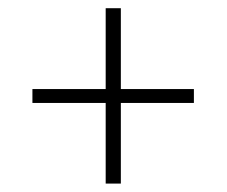

<svg xmlns="http://www.w3.org/2000/svg" viewBox="-20 -540 538 456"><path d="M267 -520.5V-104H231V-520.5ZM440.5 -295.5H57V-328.5H440.5Z"/></svg>

Font: Anek Malayalam ExtraLight
Style: Regular
Weight: 250
Version: Version 1.003